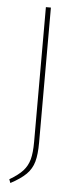

<svg xmlns="http://www.w3.org/2000/svg" viewBox="-55 -711 340 841"><g transform="rotate(5 114.5 -290.5)"><path d="M134 -87Q134 -35 125 -3Q116 29 92.5 52.5Q69 76 24 100L18 84Q57 61 76.5 39.5Q96 18 104 -11Q112 -40 112 -89V-681H134Z"/></g></svg>

Font: Fira Sans Extra Condensed Thin
Style: Regular
Weight: 250
Width: 1
Designer: Carrois Corporate & Edenspiekermann AG
Foundry: Carrois Corporate GbR & Edenspiekermann AG
Version: Version 4.203